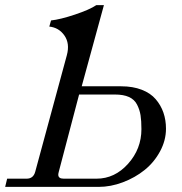

<svg xmlns="http://www.w3.org/2000/svg" viewBox="-30 -732 713 752"><path d="M377 -711.9 290 -394H444.8Q490.2 -394 524.9 -380.6Q559.6 -367.2 579.8 -343.5Q600.1 -319.8 610.1 -290.8Q620.1 -261.7 620.1 -228Q620.1 -182.1 596.9 -139.2Q573.7 -96.2 536.4 -66.2Q499 -36.1 451.4 -18.1Q403.8 0 356 0H-9.8L-2 -32.2H74.2Q100.6 -32.2 107.9 -59.1L231.9 -516.1Q244.1 -561.5 222.4 -592.8Q200.7 -624 163.1 -627.9L169.9 -651.9Q206.1 -655.8 263.7 -675Q321.3 -694.3 347.2 -711.9ZM279.8 -361.8 200.2 -59.1Q198.2 -51.3 198.2 -47.9Q198.2 -32.2 219.2 -32.2H348.1Q419.4 -32.2 471.7 -90.6Q523.9 -148.9 523.9 -226.1Q523.9 -258.8 520.5 -280.5Q517.1 -302.2 506.8 -322.3Q496.6 -342.3 475.1 -352.1Q453.6 -361.8 419.9 -361.8Z"/></svg>

Font: Flanker Steampunk
Style: Italic
Weight: 400
Italic angle: -12°
Designer: Alexey Kryukov, Leonardo Di Lena
Foundry: Alexey Kryukov, Leonardo Di Lena
Version: 1.210